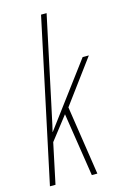

<svg xmlns="http://www.w3.org/2000/svg" viewBox="-117 -814 563 868"><g transform="rotate(-15 164.0 -380.0)"><path d="M5 0H31L71 -189L155 -297L201 0H227L178 -323L328 -526H299L81 -234H80Q88 -266 94 -296Q100 -326 108 -361L193 -760H167Z"/></g></svg>

Font: Noto Sans Display Condensed Thin
Style: Italic
Weight: 250
Width: 3
Italic angle: -12°
Designer: Monotype Design Team
Foundry: Monotype Imaging Inc.
Version: Version 1.900